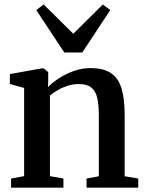

<svg xmlns="http://www.w3.org/2000/svg" viewBox="-20 -864 672 884"><path d="M91 -53V-459L25.5 -477.5V-523L171.5 -549H181.5L202 -532V-492L201 -463Q221.5 -484 252.2 -504Q283 -524 320.2 -537.2Q357.5 -550.5 396.5 -550.5Q456.5 -550.5 490.8 -527.5Q525 -504.5 539.5 -456.8Q554 -409 554 -335V-52.5L616.5 -42V0H378.5V-42L435 -52.5V-333.5Q435 -382 427.5 -413.8Q420 -445.5 400.2 -461.2Q380.5 -477 343 -477Q317 -477 292.8 -469.5Q268.5 -462 247.8 -450Q227 -438 210 -424.5V-53L272 -42V0H31V-42ZM276 -622.5 147 -817.5 181 -843.5 317.5 -708.5 453.5 -843.5 487.5 -817.5 359 -622.5Z"/></svg>

Font: Merriweather 60pt SemiBold
Style: Regular
Weight: 600
Version: Version 2.100